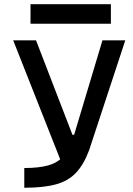

<svg xmlns="http://www.w3.org/2000/svg" viewBox="-20 -883 626 903"><path d="M94.2 0V-92.8Q162.6 -92.8 206.3 -105Q250 -117.2 277.1 -147Q304.2 -176.8 322.8 -229.5L461.9 -693.4H569.3L398.9 -175.8Q373.5 -108.4 337.2 -70.1Q300.8 -31.7 242.9 -15.9Q185.1 0 94.2 0ZM277.3 -97.7 42 -693.4H149.4L320.8 -249H337.4ZM123.5 -771.5V-863.3H501.5V-771.5Z"/></svg>

Font: Cascadia Code
Style: Regular
Weight: 400
Designer: Aaron Bell
Foundry: Saja Typeworks
Version: Version 2404.023